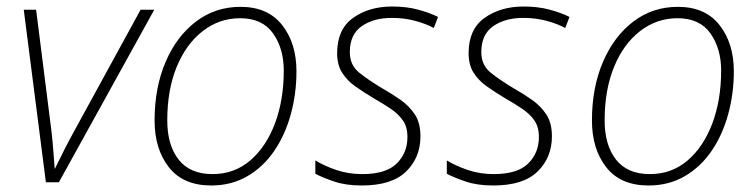

<svg xmlns="http://www.w3.org/2000/svg" viewBox="-20 -560 2322 590"><path d="M121 0 53 -530H91L138 -158Q142 -124 144 -95Q146 -66 148 -42H149Q162 -69 177 -98.5Q192 -128 209 -159L412 -530H454L161 0Z M629 10Q543 10 499 -46Q455 -102 455 -190Q455 -291 489 -370Q523 -449 582.5 -494Q642 -539 719 -539Q803 -539 847 -483Q891 -427 891 -341Q891 -272 873.5 -208.5Q856 -145 822.5 -96Q789 -47 740 -18.5Q691 10 629 10ZM633 -25Q700 -25 749 -67Q798 -109 825 -181Q852 -253 852 -343Q852 -411 819 -457.5Q786 -504 718 -504Q654 -504 603 -464.5Q552 -425 523 -354.5Q494 -284 494 -190Q494 -114 529 -69.5Q564 -25 633 -25Z M1092 10Q1043 10 1007.5 -2Q972 -14 949 -26V-67Q977 -50 1014 -37.5Q1051 -25 1093 -25Q1166 -25 1199 -57.5Q1232 -90 1232 -139Q1232 -170 1218 -190Q1204 -210 1181 -225.5Q1158 -241 1130 -257Q1098 -276 1072 -294.5Q1046 -313 1031 -337Q1016 -361 1016 -397Q1016 -470 1065 -505Q1114 -540 1185 -540Q1229 -540 1264.5 -530.5Q1300 -521 1326 -508L1313 -474Q1289 -487 1255.5 -496Q1222 -505 1184 -505Q1128 -505 1091.5 -479.5Q1055 -454 1055 -400Q1055 -360 1083.5 -337Q1112 -314 1154 -289Q1184 -272 1211 -253Q1238 -234 1255 -208Q1272 -182 1272 -141Q1272 -76 1228 -33Q1184 10 1092 10Z M1496 10Q1447 10 1411.5 -2Q1376 -14 1353 -26V-67Q1381 -50 1418 -37.5Q1455 -25 1497 -25Q1570 -25 1603 -57.5Q1636 -90 1636 -139Q1636 -170 1622 -190Q1608 -210 1585 -225.5Q1562 -241 1534 -257Q1502 -276 1476 -294.5Q1450 -313 1435 -337Q1420 -361 1420 -397Q1420 -470 1469 -505Q1518 -540 1589 -540Q1633 -540 1668.5 -530.5Q1704 -521 1730 -508L1717 -474Q1693 -487 1659.5 -496Q1626 -505 1588 -505Q1532 -505 1495.5 -479.5Q1459 -454 1459 -400Q1459 -360 1487.5 -337Q1516 -314 1558 -289Q1588 -272 1615 -253Q1642 -234 1659 -208Q1676 -182 1676 -141Q1676 -76 1632 -33Q1588 10 1496 10Z M1973 10Q1887 10 1843 -46Q1799 -102 1799 -190Q1799 -291 1833 -370Q1867 -449 1926.5 -494Q1986 -539 2063 -539Q2147 -539 2191 -483Q2235 -427 2235 -341Q2235 -272 2217.5 -208.5Q2200 -145 2166.5 -96Q2133 -47 2084 -18.5Q2035 10 1973 10ZM1977 -25Q2044 -25 2093 -67Q2142 -109 2169 -181Q2196 -253 2196 -343Q2196 -411 2163 -457.5Q2130 -504 2062 -504Q1998 -504 1947 -464.5Q1896 -425 1867 -354.5Q1838 -284 1838 -190Q1838 -114 1873 -69.5Q1908 -25 1977 -25Z"/></svg>

Font: Noto Sans Disp ExtLt
Style: Italic
Weight: 200
Italic angle: -12°
Designer: Monotype Design Team
Foundry: Monotype Imaging Inc.
Version: Version 2.000;GOOG;noto-source:20170915:90ef993387c0